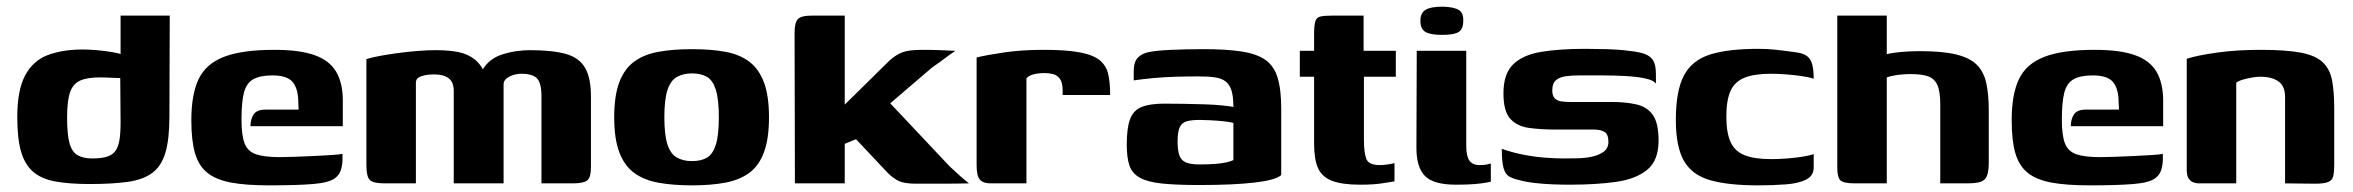

<svg xmlns="http://www.w3.org/2000/svg" viewBox="-20 -552 7085 578"><path d="M32 -200Q32 -281 56 -325.5Q80 -370 124.5 -386.5Q169 -403 229 -403Q249 -403 271.5 -401Q294 -399 315.5 -395.5Q337 -392 353.5 -386.5Q370 -381 379 -374L343 -360V-505H491L490 -201Q490 -133 478 -92.5Q466 -52 438.5 -31.5Q411 -11 364.5 -4.5Q318 2 250 2Q187 2 145 -6Q103 -14 78.5 -36Q54 -58 43 -97Q32 -136 32 -200ZM257 -75Q284 -75 301 -80Q318 -85 327 -97Q336 -109 339.5 -130Q343 -151 343 -184L342 -317Q336 -317 325.5 -317.5Q315 -318 303.5 -318.5Q292 -319 281 -319Q243 -319 221.5 -309.5Q200 -300 191 -274.5Q182 -249 182 -198Q182 -146 189.5 -120Q197 -94 214 -84.5Q231 -75 257 -75Z M790 6Q720 6 675 -2.5Q630 -11 604 -32Q578 -53 567 -91Q556 -129 556 -190Q556 -268 578 -314Q600 -360 654.5 -381Q709 -402 806 -402Q882 -402 927 -386Q972 -370 992 -336Q1012 -302 1012 -249V-172H734Q734 -193 743.5 -207.5Q753 -222 779 -222H879L878 -243Q878 -284 861.5 -304.5Q845 -325 800 -325Q763 -325 742.5 -313.5Q722 -302 714.5 -273.5Q707 -245 707 -192Q707 -144 716.5 -120Q726 -96 751 -87.5Q776 -79 822 -79Q839 -79 868 -80Q897 -81 927.5 -82.5Q958 -84 981.5 -85.5Q1005 -87 1011 -89V-71Q1011 -57 1006.5 -41.5Q1002 -26 989 -16Q971 -2 922.5 2Q874 6 790 6Z M1138 0Q1104 0 1093.5 -10Q1083 -20 1083 -55V-374Q1098 -379 1122.5 -383.5Q1147 -388 1176 -392Q1205 -396 1235.5 -398.5Q1266 -401 1292 -401Q1332 -401 1361 -395Q1390 -389 1410.5 -372Q1431 -355 1445 -321L1424 -322Q1433 -348 1450 -364Q1467 -380 1490 -387.5Q1513 -395 1535 -398Q1557 -401 1575 -401Q1644 -401 1684 -389.5Q1724 -378 1741.5 -347.5Q1759 -317 1759 -262V-50Q1759 -17 1747.5 -8.5Q1736 0 1705 0H1610Q1610 -67 1610 -133.5Q1610 -200 1610 -267Q1609 -306 1594.5 -318Q1580 -330 1551 -330Q1537 -330 1524.5 -326Q1512 -322 1504 -315Q1496 -308 1496 -298V0H1346V-278Q1346 -305 1330.5 -316.5Q1315 -328 1287 -328Q1271 -328 1259 -325.5Q1247 -323 1240 -318.5Q1233 -314 1232 -305V0Z M2063 6Q2006 6 1962 -2Q1918 -10 1888.5 -32Q1859 -54 1844 -94.5Q1829 -135 1829 -199Q1829 -263 1844 -303.5Q1859 -344 1888.5 -366Q1918 -388 1962 -396Q2006 -404 2063 -404Q2121 -404 2164 -396Q2207 -388 2236 -366Q2265 -344 2280 -303.5Q2295 -263 2295 -199Q2295 -135 2280 -94Q2265 -53 2235.5 -31.5Q2206 -10 2163 -2Q2120 6 2063 6ZM2063 -67Q2091 -67 2108.5 -77.5Q2126 -88 2135 -116.5Q2144 -145 2144 -199Q2144 -253 2135 -281.5Q2126 -310 2108.5 -320.5Q2091 -331 2063 -331Q2037 -331 2018 -320.5Q1999 -310 1989.5 -281.5Q1980 -253 1980 -199Q1980 -145 1989.5 -116.5Q1999 -88 2018 -77.5Q2037 -67 2063 -67Z M2373 0 2372 -453Q2372 -483 2381.5 -494Q2391 -505 2424 -505H2523V-237L2658 -370Q2677 -387 2696.5 -394.5Q2716 -402 2756 -402Q2786 -402 2810.5 -401Q2835 -400 2856 -399Q2851 -396 2838 -386.5Q2825 -377 2811 -366.5Q2797 -356 2785 -348L2660 -241L2839 -51Q2854 -37 2869 -23.5Q2884 -10 2897 0Q2855 1 2813.5 1Q2772 1 2738 1Q2703 1 2686 -7Q2669 -15 2652 -32L2557 -133L2523 -119V0Z M3070 0H2962Q2940 0 2930 -11Q2920 -22 2920 -55V-379Q2948 -386 3001.5 -394Q3055 -402 3122 -402Q3192 -402 3232.5 -394Q3273 -386 3292 -369.5Q3311 -353 3316.5 -327.5Q3322 -302 3322 -266H3179V-280Q3179 -304 3170.5 -315Q3162 -326 3150 -329Q3138 -332 3125 -332Q3105 -332 3090.5 -328Q3076 -324 3070 -316Z M3591 5Q3521 5 3478 0.5Q3435 -4 3411.5 -17Q3388 -30 3380 -54Q3372 -78 3372 -116Q3372 -167 3382 -193.5Q3392 -220 3417 -230Q3442 -240 3484 -240Q3509 -240 3541.5 -239.5Q3574 -239 3605.5 -238Q3637 -237 3660.5 -234.5Q3684 -232 3693 -230Q3693 -261 3687.5 -279Q3682 -297 3670 -306.5Q3658 -316 3638 -319Q3618 -322 3589 -322Q3554 -322 3519.5 -321Q3485 -320 3452.5 -317Q3420 -314 3393 -310V-338Q3393 -365 3405 -378Q3417 -391 3438 -395Q3461 -400 3506.5 -402Q3552 -404 3605 -404Q3672 -404 3717.5 -397Q3763 -390 3789 -372Q3815 -354 3826 -318.5Q3837 -283 3837 -224V-25Q3821 -10 3757.5 -2.5Q3694 5 3591 5ZM3590 -57Q3618 -57 3637.5 -58.5Q3657 -60 3671 -63Q3685 -66 3693 -70V-182Q3682 -185 3662.5 -187Q3643 -189 3623 -190Q3603 -191 3592 -191Q3568 -191 3553 -187Q3538 -183 3531.5 -169Q3525 -155 3525 -126Q3525 -101 3530 -85.5Q3535 -70 3549 -63.5Q3563 -57 3590 -57Z M4075 4Q4021 4 3990.5 -7.5Q3960 -19 3948 -45.5Q3936 -72 3936 -119V-321H3893V-399H3936V-450Q3936 -475 3939.5 -487Q3943 -499 3954 -502Q3965 -505 3989 -505H4085Q4085 -501 4085 -495Q4085 -489 4085 -480V-399H4182V-321H4086V-131Q4086 -91 4093.5 -73Q4101 -55 4134 -55Q4143 -55 4157.5 -57Q4172 -59 4178 -61V-6Q4171 -5 4143.5 -0.5Q4116 4 4075 4Z M4363 4Q4296 4 4270 -22Q4244 -48 4244 -107L4245 -399H4394V-113Q4394 -82 4403.5 -68.5Q4413 -55 4435 -55Q4448 -55 4457 -57Q4466 -59 4468 -60V-5Q4464 -4 4453 -2Q4442 0 4421 2Q4400 4 4363 4ZM4321 -447Q4286 -447 4271 -456Q4256 -465 4256 -489Q4256 -513 4271.5 -522.5Q4287 -532 4323 -532Q4357 -531 4371.5 -522Q4386 -513 4385 -489Q4385 -465 4371.5 -456Q4358 -447 4321 -447Z M4706 4Q4682 4 4655 3Q4628 2 4601.5 -1Q4575 -4 4553 -10Q4535 -14 4523.5 -20.5Q4512 -27 4506.5 -45.5Q4501 -64 4501 -104Q4532 -93 4565 -86.5Q4598 -80 4629.5 -77.5Q4661 -75 4688 -75Q4707 -75 4729.5 -75.5Q4752 -76 4773 -80.5Q4794 -85 4808 -95.5Q4822 -106 4822 -125Q4822 -148 4810 -155Q4798 -162 4778 -162H4664Q4618 -162 4582.5 -167Q4547 -172 4526.5 -194.5Q4506 -217 4506 -271Q4506 -330 4535.5 -358.5Q4565 -387 4620 -396Q4675 -405 4752 -405Q4780 -405 4817.5 -404Q4855 -403 4883 -399Q4914 -396 4931.5 -389.5Q4949 -383 4957 -369.5Q4965 -356 4965 -328V-300Q4959 -310 4934.5 -315.5Q4910 -321 4875.5 -323Q4841 -325 4803.5 -325Q4766 -325 4734 -325Q4712 -325 4693.5 -322.5Q4675 -320 4664 -310.5Q4653 -301 4653 -280Q4653 -264 4660 -256.5Q4667 -249 4679 -247Q4691 -245 4706 -245H4833Q4875 -245 4907 -237.5Q4939 -230 4956 -205.5Q4973 -181 4973 -129Q4973 -69 4939 -41Q4905 -13 4845 -4.5Q4785 4 4706 4Z M5273 6Q5183 6 5128.5 -9.5Q5074 -25 5049.5 -67.5Q5025 -110 5025 -191Q5025 -279 5049.5 -325Q5074 -371 5128.5 -388Q5183 -405 5273 -405Q5299 -405 5323.5 -402.5Q5348 -400 5383 -395Q5403 -393 5415.5 -386Q5428 -379 5434 -363Q5440 -347 5440 -315Q5429 -319 5406.5 -322.5Q5384 -326 5358 -328Q5332 -330 5312 -330Q5261 -330 5231.5 -318Q5202 -306 5189.5 -278Q5177 -250 5177 -201Q5177 -153 5189.5 -125Q5202 -97 5231.5 -85Q5261 -73 5312 -73Q5335 -73 5360.5 -75Q5386 -77 5407.5 -80.5Q5429 -84 5440 -88V-48Q5440 -23 5417.5 -11.5Q5395 0 5357 3Q5319 6 5273 6Z M5564 0Q5529 0 5520 -9.5Q5511 -19 5511 -46V-505H5660V-389Q5672 -392 5688.5 -394Q5705 -396 5724 -397Q5743 -398 5760 -398Q5828 -398 5869 -388Q5910 -378 5931 -357Q5952 -336 5959.5 -302Q5967 -268 5967 -219V-63Q5967 -36 5961.5 -22.5Q5956 -9 5942 -4.5Q5928 0 5901 0H5821V-239Q5821 -277 5812 -296.5Q5803 -316 5783.5 -322.5Q5764 -329 5732 -329Q5721 -329 5707.5 -328Q5694 -327 5681 -324.5Q5668 -322 5660 -319V0Z M6270 6Q6200 6 6155 -2.5Q6110 -11 6084 -32Q6058 -53 6047 -91Q6036 -129 6036 -190Q6036 -268 6058 -314Q6080 -360 6134.5 -381Q6189 -402 6286 -402Q6362 -402 6407 -386Q6452 -370 6472 -336Q6492 -302 6492 -249V-172H6214Q6214 -193 6223.5 -207.5Q6233 -222 6259 -222H6359L6358 -243Q6358 -284 6341.5 -304.5Q6325 -325 6280 -325Q6243 -325 6222.5 -313.5Q6202 -302 6194.5 -273.5Q6187 -245 6187 -192Q6187 -144 6196.5 -120Q6206 -96 6231 -87.5Q6256 -79 6302 -79Q6319 -79 6348 -80Q6377 -81 6407.5 -82.5Q6438 -84 6461.5 -85.5Q6485 -87 6491 -89V-71Q6491 -57 6486.5 -41.5Q6482 -26 6469 -16Q6451 -2 6402.5 2Q6354 6 6270 6Z M6601 0Q6563 0 6563 -39V-375Q6593 -385 6653 -393.5Q6713 -402 6785 -402Q6862 -402 6906.5 -393.5Q6951 -385 6972.5 -364.5Q6994 -344 7000.5 -310Q7007 -276 7007 -225V-56Q7007 -34 7004 -21.5Q7001 -9 6988.5 -4Q6976 1 6950 1L6859 0V-260Q6859 -293 6839 -307Q6819 -321 6785 -321Q6773 -321 6759 -318.5Q6745 -316 6732.5 -312.5Q6720 -309 6712 -303V0Z"/></svg>

Font: r_Genos
Style: Bold
Weight: 700
Designer: Robert E. Leuschke
Foundry: Robert E. Leuschke
Version: Version 2.000;June 29, 2024;FontCreator 14.0.0.2814 32-bit